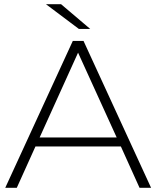

<svg xmlns="http://www.w3.org/2000/svg" viewBox="-20 -895 745 915"><path d="M169 -240H536L352 -644ZM556 -197H149L60 0H5L327 -700H378L700 0H645ZM356 -757 199 -875H271L410 -757Z"/></svg>

Font: Montserrat Z Light
Style: Regular
Weight: 300
Designer: Julieta Ulanovsky
Foundry: Julieta Ulanovsky
Version: Version 8.000